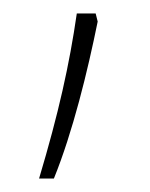

<svg xmlns="http://www.w3.org/2000/svg" viewBox="-20 -380 223 285"><path d="M122 -360H94C83 -284 67 -212 38 -115H60C88 -184 110 -274 125 -348Z"/></svg>

Font: Noto Sans Khmer UI Condensed Thin
Style: Regular
Weight: 100
Width: 3
Designer: Danh Hong and the Monotype Design Team
Foundry: Monotype Imaging Inc.
Version: Version 2.002